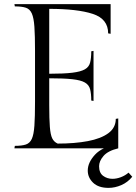

<svg xmlns="http://www.w3.org/2000/svg" viewBox="-20 -720 662 932"><path d="M542 -143 554 -145V0H50L52 -12Q86 -12 105.5 -18.5Q125 -25 134.5 -46Q144 -67 147 -110Q150 -153 150 -226V-474Q150 -547 147 -590Q144 -633 134.5 -654.5Q125 -676 105.5 -682.5Q86 -689 52 -689L50 -700H517V-556L505 -558Q505 -628 430.5 -652.5Q356 -677 219 -677V-362Q290 -362 331 -367Q372 -372 392 -383.5Q412 -395 417.5 -416.5Q423 -438 423 -471L434 -473V-230L423 -232Q423 -265 417.5 -286.5Q412 -308 392 -319.5Q372 -331 331 -335.5Q290 -340 219 -340V-211Q219 -142 222 -104Q225 -66 233.5 -48.5Q242 -31 260 -23Q343 -23 406.5 -35Q470 -47 506 -73.5Q542 -100 542 -143ZM550 -20 554 0Q504 12 482.5 37Q461 62 461 87Q461 119 480.5 133.5Q500 148 526 148Q546 148 567 140Q588 132 604 118L622 138Q600 165 569 178.5Q538 192 507 192Q458 192 432 167Q406 142 406 108Q406 69 441 31Q476 -7 550 -20Z"/></svg>

Font: Gilda Display
Style: Regular
Weight: 400
Designer: Eduardo Rodriguez Tunni
Foundry: Eduardo Rodriguez Tunni
Version: Version 1.002; ttfautohint (v1.8.4.7-5d5b);gftools[0.9.22]